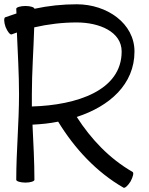

<svg xmlns="http://www.w3.org/2000/svg" viewBox="-23 -841 697 898"><path d="M31 -680C39 -683 47 -686 56 -689C60 -593 66 -497 66 -400C66 -267 53 -133 53 0C53 7 73 13 96 13C119 13 138 7 138 0C138 -86 133 -172 129 -258C170 -260 210 -264 249 -272C326 -146 428 -36 555 37C561 40 576 27 588 7C599 -14 604 -33 597 -37C489 -99 403 -190 336 -294C490 -344 606 -447 606 -600C606 -732 477 -821 336 -821C269 -821 203 -814 138 -800C138 -807 119 -813 96 -813C73 -813 53 -807 53 -800C53 -793 54 -785 54 -778C36 -772 19 -766 1 -760C-5 -757 -5 -737 3 -715C12 -693 24 -678 31 -680ZM126 -400C126 -504 134 -609 137 -713C202 -728 269 -736 336 -736C441 -736 546 -693 546 -600C546 -418 337 -349 126 -343C126 -362 126 -381 126 -400Z"/></svg>

Font: Nupuram Expanded Light
Style: Regular
Weight: 300
Width: 7
Designer: Santhosh Thottingal (santhosh.thottingal@gmail.com)
Foundry: SMC
Version: Version 1.000